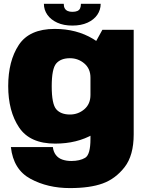

<svg xmlns="http://www.w3.org/2000/svg" viewBox="-20 -749 774 1006"><path d="M346 236.5Q451.5 236.5 518.2 212.2Q585 188 632.8 126.8Q680.5 65.5 680.5 -45V-593H516.5L454 -480V-21Q454 61.5 426 78Q398 94.5 353.5 94.5Q328 94.5 306.8 87.2Q285.5 80 272.5 62.8Q259.5 45.5 257 21.5H37Q50 139.5 140 188Q230 236.5 346 236.5ZM269 3.5Q383.5 3.5 469 -45.8Q554.5 -95 554.5 -161L454 -251.5Q454 -204 421.8 -176.5Q389.5 -149 346.5 -149Q299 -149 275 -176.2Q251 -203.5 251 -297Q251 -389.5 275 -416.8Q299 -444 346.5 -444Q389.5 -444 421.8 -416.5Q454 -389 454 -342.5L554.5 -427Q554.5 -493 467.8 -545.2Q381 -597.5 266.5 -597.5Q134 -597.5 78.5 -513.5Q23 -429.5 23 -298Q23 -166.5 79.8 -81.5Q136.5 3.5 269 3.5ZM359 -615Q405 -615 438.5 -630.2Q472 -645.5 489.8 -671.5Q507.5 -697.5 507.5 -729H404Q404 -715 399.8 -705.5Q395.5 -696 385.5 -691.5Q375.5 -687 359 -687Q344.5 -687 334.5 -691.5Q324.5 -696 319.2 -705.2Q314 -714.5 314 -729H210Q210 -697.5 228.2 -671.5Q246.5 -645.5 280 -630.2Q313.5 -615 359 -615Z"/></svg>

Font: Anybody UltraCondensed Thin Black
Style: Regular
Weight: 900
Version: Version 1.111